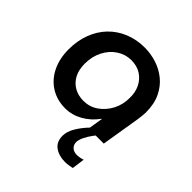

<svg xmlns="http://www.w3.org/2000/svg" viewBox="-196 -669 1034 1034"><g transform="rotate(45 321.5 -152.0)"><path d="M455 218Q407 218 375.5 195Q344 172 345 125Q346 94 364 63Q382 32 406.5 4.5Q431 -23 453.5 -43Q476 -63 485 -72L515 -53Q507 -44 491.5 -26Q476 -8 460 13.5Q444 35 433 57.5Q422 80 421 98Q421 120 435 133Q449 146 472 146Q482 146 493.5 144Q505 142 517 138L507 211Q497 213 482 215.5Q467 218 455 218ZM251 13Q188 13 140 -17Q92 -47 65.5 -101Q39 -155 39 -225Q39 -290 59.5 -345Q80 -400 118 -439.5Q156 -479 208.5 -500.5Q261 -522 323 -522Q368 -522 412.5 -508Q457 -494 493.5 -464.5Q530 -435 552 -389Q574 -343 574 -278Q573 -263 572 -250.5Q571 -238 569 -226L532 0H417L431 -86H429Q396 -40 349 -13.5Q302 13 251 13ZM292 -85Q337 -85 374 -110Q411 -135 434 -177.5Q457 -220 457 -272Q458 -316 441.5 -349.5Q425 -383 394 -403Q363 -423 319 -423Q275 -423 237 -398Q199 -373 177 -329.5Q155 -286 155 -232Q155 -186 172 -153.5Q189 -121 220 -103Q251 -85 292 -85Z"/></g></svg>

Font: MuseoModerno Thin Medium
Style: Italic
Weight: 500
Italic angle: -9°
Version: Version 1.003